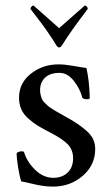

<svg xmlns="http://www.w3.org/2000/svg" viewBox="-20 -673 409 704"><path d="M91.8 -640.1Q91.8 -645 95.5 -648.9Q99.1 -652.8 103 -652.8L196.8 -569.8Q252 -618.7 291 -652.8Q294.9 -652.8 298.3 -648.9Q301.8 -645 301.8 -640.1Q241.2 -561.5 208 -507.8Q202.6 -499 196.8 -499Q191.4 -499 186 -507.8Q181.2 -516.1 176 -523.9Q170.9 -531.7 167 -537.6Q163.1 -543.5 157.7 -551.3Q152.3 -559.1 149.7 -563.2Q147 -567.4 140.6 -575.9Q134.3 -584.5 132.1 -587.4Q129.9 -590.3 122.6 -599.9Q115.2 -609.4 113.5 -611.8Q111.8 -614.3 102.8 -626Q93.8 -637.7 91.8 -640.1ZM41 -111.8Q49.3 -118.2 59.1 -118.2Q64.9 -118.2 67.9 -116.2Q78.1 -80.6 108.4 -50.8Q138.7 -21 175.8 -21Q207.5 -21 227.8 -40Q248 -59.1 248 -92.8Q248 -124.5 227.5 -144.8Q207 -165 167 -185.5Q137.2 -200.7 118.9 -211.9Q100.6 -223.1 83.3 -238.8Q65.9 -254.4 57.9 -272.9Q49.8 -291.5 49.8 -314.9Q49.8 -368.7 93.3 -402.8Q136.7 -437 194.8 -437Q217.3 -437 250 -431.2Q282.7 -425.3 296.9 -423.8Q307.6 -376.5 309.1 -314Q309.1 -309.1 298.8 -309.1Q288.1 -309.1 282.2 -314Q273.4 -347.7 250.5 -376.7Q227.5 -405.8 198.2 -405.8Q163.6 -405.8 145.3 -388.4Q127 -371.1 127 -342.8Q127 -333 129.2 -324.5Q131.3 -315.9 134 -309.6Q136.7 -303.2 143.8 -296.1Q150.9 -289.1 155.8 -284.7Q160.6 -280.3 172.6 -272.9Q184.6 -265.6 191.2 -261.7Q197.8 -257.8 213.9 -249Q242.7 -232.9 259.3 -222.2Q275.9 -211.4 294.2 -196Q312.5 -180.7 320.8 -163.8Q329.1 -147 329.1 -127Q329.1 -67.4 283.2 -28.1Q237.3 11.2 174.8 11.2Q154.3 11.2 136.5 8.5Q118.7 5.9 95.5 0.2Q72.3 -5.4 58.1 -7.8Q52.2 -23.4 46.6 -57.9Q41 -92.3 41 -111.8Z"/></svg>

Font: Crimson
Style: Roman
Weight: 400
Version: Version 0.8